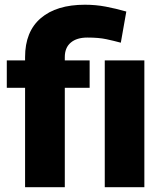

<svg xmlns="http://www.w3.org/2000/svg" viewBox="-20 -780 676 800"><path d="M250 0H84.5V-414.1H8.3V-528.3H84.5V-542Q84.5 -648.4 149.9 -704.3Q215.3 -760.3 334 -760.3Q378.9 -760.3 420.4 -752.4Q461.9 -744.6 506.3 -731.9L483.4 -602.1Q454.6 -609.9 423.1 -616.7Q391.6 -623.5 344.2 -623.5Q299.8 -623.5 274.9 -602.5Q250 -581.5 250 -542V-528.3H353.5V-414.1H250ZM581.5 -528.3V0H416.5V-528.3Z"/></svg>

Font: Vazirmatn UI FD Black
Style: Regular
Weight: 900
Designer: Saber Rastikerdar
Foundry: Saber Rastikerdar
Version: Version 33.003